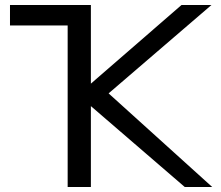

<svg xmlns="http://www.w3.org/2000/svg" viewBox="-20 -749 885 769"><path d="M251 -647H20V-729H344V-414L707 -729H827L415 -375L830 0H720L344 -324V0H251Z"/></svg>

Font: ColatingCofangSans
Style: Regular
Weight: 400
Foundry: GNU
Version: Version 412.227;June 27, 2022;FontCreator 11.0.0.2412 32-bit